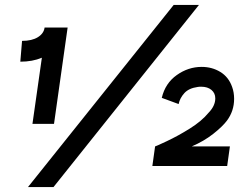

<svg xmlns="http://www.w3.org/2000/svg" viewBox="-20 -670 989 775"><path d="M253 -559 198 -170H111L149 -437Q111 -421 62 -421L69 -505Q109 -505 133 -520Q157 -535 160 -559H226ZM93 85H196L783 -650H681ZM754 -79H908L897 0H595L606 -79Q606 -78 652 -99.5Q698 -121 746 -151Q794 -181 822 -215Q849 -243 849 -273Q849 -294 833.5 -307Q818 -320 792 -320Q783 -320 778 -319Q742 -314 724 -294Q706 -274 701 -250L633 -275Q647 -334 693.5 -367Q740 -400 794 -400Q836 -400 869.5 -379.5Q903 -359 917 -319Q925 -297 925 -271Q925 -222 896 -183Q878 -159 840.5 -129.5Q803 -100 754 -79Z"/></svg>

Font: Neutral Grotesk
Style: Italic
Weight: 400
Italic angle: -8°
Designer: Nawras Khrais
Foundry: Nawras Khrais
Version: Version 1.000